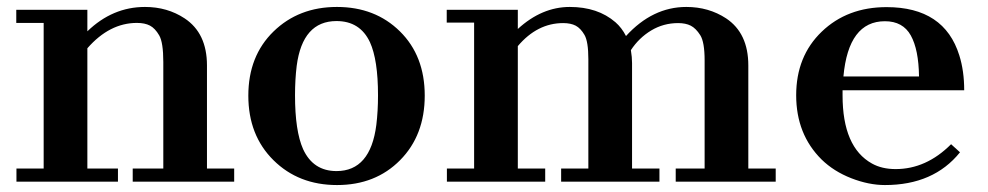

<svg xmlns="http://www.w3.org/2000/svg" viewBox="-20 -528 2870 558"><path d="M377.9 -461.4Q298.3 -461.4 233.9 -387.7V-38.1H322.8V0H27.8V-38.1H106.9V-461.4H27.3V-499.5H233.9V-437Q307.1 -507.8 401.4 -507.8Q466.3 -507.8 516.6 -474.6Q581.5 -431.6 581.5 -337.9V-38.1H660.6V0H365.7V-38.1H454.6V-347.7Q454.6 -404.8 442.6 -425.3Q430.7 -445.8 415.8 -453.6Q400.9 -461.4 377.9 -461.4Z M701.7 -250Q701.7 -365.2 774.9 -436.5Q848.1 -507.8 959.2 -507.8Q1070.3 -507.8 1142.3 -436.8Q1214.4 -365.7 1214.4 -250.2Q1214.4 -134.8 1142.8 -62.5Q1071.3 9.8 959.5 9.8Q847.7 9.8 774.7 -62.5Q701.7 -134.8 701.7 -250ZM958 -30.8Q1056.6 -30.8 1073.7 -165Q1078.6 -205.1 1078.6 -251Q1078.6 -354 1055.2 -405.3Q1026.4 -466.8 958 -466.8Q859.4 -466.8 842.3 -336.9Q837.4 -297.4 837.4 -251Q837.4 -147.5 860.8 -94.7Q890.1 -30.8 958 -30.8Z M1616.7 -460.9Q1541.5 -460.9 1484.9 -394V-38.1H1564.5V0H1278.8V-38.1H1357.9V-462.4H1278.3V-499.5H1484.9V-443.8Q1554.7 -507.8 1636 -507.8Q1717.3 -507.8 1768.6 -463.4Q1787.1 -447.3 1799.3 -423.3Q1876.5 -507.8 1974.6 -507.8Q2039.6 -507.8 2090.3 -474.6Q2154.8 -431.6 2154.8 -337.9V-38.1H2234.4V0H1943.8V-38.1H2027.8V-352.5Q2027.8 -405.8 2015.1 -425.8Q2002.4 -445.8 1987.5 -453.4Q1972.7 -460.9 1950.7 -460.9Q1908.2 -460.9 1872.6 -439.5Q1836.9 -418 1813.5 -382.3Q1816.9 -361.8 1816.9 -344.7V-38.1H1896.5V0H1610.8V-38.1H1689.9V-356Q1689.9 -407.2 1678.7 -426.5Q1667.5 -445.8 1653.1 -453.4Q1638.7 -460.9 1616.7 -460.9Z M2770 -85.4Q2693.4 9.8 2551.8 9.8Q2504.9 9.8 2454.1 -10Q2403.3 -29.8 2367.7 -64.5Q2293.9 -137.7 2293.9 -251.2Q2293.9 -364.7 2368.2 -436Q2442.4 -507.3 2556.6 -507.3Q2724.6 -507.3 2768.1 -366.7Q2782.2 -321.8 2782.2 -265.6H2428.7V-251Q2428.7 -100.1 2514.2 -52.7Q2543 -36.6 2583 -36.6Q2671.9 -36.6 2744.1 -108.9ZM2650.9 -305.7Q2649.9 -383.8 2627 -425Q2604 -466.3 2551.8 -466.3Q2445.8 -466.3 2431.2 -305.7Z"/></svg>

Font: Cantata One
Style: Regular
Weight: 400
Designer: Joana Maria Correia da Silva
Foundry: Joana Maria Correia da Silva
Version: Version 1.002